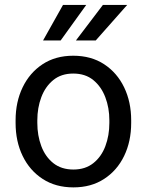

<svg xmlns="http://www.w3.org/2000/svg" viewBox="-20 -770 610 799"><path d="M44.9 -258.3V-269.5Q44.9 -345.7 74.2 -406.5Q103.5 -467.3 157.2 -502.7Q210.9 -538.1 284.7 -538.1Q359.4 -538.1 413.3 -502.7Q467.3 -467.3 496.6 -406.5Q525.9 -345.7 525.9 -269.5V-258.3Q525.9 -181.6 496.6 -121.1Q467.3 -60.5 413.3 -25.4Q359.4 9.8 285.6 9.8Q211.4 9.8 157.5 -25.4Q103.5 -60.5 74.2 -121.1Q44.9 -181.6 44.9 -258.3ZM135.3 -269.5V-258.3Q135.3 -206.1 151.9 -161.9Q168.5 -117.7 201.9 -91.1Q235.4 -64.5 285.6 -64.5Q335 -64.5 368.4 -91.1Q401.9 -117.7 418.5 -161.9Q435.1 -206.1 435.1 -258.3V-269.5Q435.1 -321.3 418.2 -365.5Q401.4 -409.7 368.2 -436.8Q335 -463.9 284.7 -463.9Q234.9 -463.9 201.7 -436.8Q168.5 -409.7 151.9 -365.5Q135.3 -321.3 135.3 -269.5ZM295.9 -601.6 408.2 -749.5H509.3L378.4 -601.6ZM159.2 -601.6 242.2 -749.5H338.9L232.4 -601.6Z"/></svg>

Font: RobotoDEMO
Style: Regular
Weight: 400
Designer: Christian Robertson
Foundry: Google
Version: Version 2.136